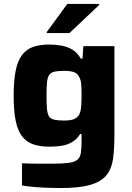

<svg xmlns="http://www.w3.org/2000/svg" viewBox="-20 -743 666 970"><path d="M285 207Q250 207 213.5 205.5Q177 204 145 201Q113 198 91 194V82Q112 83 138 83.5Q164 84 190.5 84Q217 84 241 84Q295 84 325.5 80Q356 76 370.5 64.5Q385 53 388.5 30Q392 7 392 -30V-66H385Q368 -39 344 -25Q320 -11 291.5 -6.5Q263 -2 231 -2Q182 -2 147.5 -14Q113 -26 91 -55Q69 -84 59 -134Q49 -184 49 -259Q49 -335 59 -385Q69 -435 91 -464.5Q113 -494 147 -506Q181 -518 230 -518Q260 -518 290.5 -512.5Q321 -507 346 -492Q371 -477 388 -447H397L401 -510H558V-58Q558 10 551 60Q544 110 517.5 142.5Q491 175 436 191Q381 207 285 207ZM304 -134Q336 -134 353.5 -141Q371 -148 380 -164Q388 -180 390 -203.5Q392 -227 392 -259Q392 -291 390.5 -315Q389 -339 380 -354Q372 -372 354 -378.5Q336 -385 304 -385Q274 -385 255.5 -381Q237 -377 228.5 -364.5Q220 -352 217.5 -327Q215 -302 215 -259Q215 -216 217.5 -191Q220 -166 228.5 -154Q237 -142 255.5 -138Q274 -134 304 -134ZM216 -576V-581L320 -723H481V-718L331 -576Z"/></svg>

Font: Saira SemiExpanded
Style: Bold
Weight: 700
Width: 6
Designer: Hector Gatti with collaboration of the Omnibus-Type team
Foundry: Omnibus-Type
Version: Version 1.101